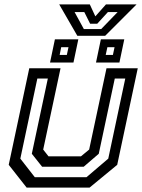

<svg xmlns="http://www.w3.org/2000/svg" viewBox="-20 -849 644 869"><path d="M100.5 0 19.5 -103 112.5 -540H254L175.5 -172L199.5 -141.5H346.5L383.5 -172L462 -540H603.5L510.5 -103L385.5 0ZM137.5 -47H371.5L470 -131L547 -493.5H499.5L427 -153L359 -94.5H170.5L124 -153L196.5 -493.5H149L72 -131ZM414.5 -566 436.5 -671H542.5L520.5 -566ZM206.5 -566 228.5 -671H334.5L312.5 -566ZM250 -600.5H282.5L290 -635.5H257ZM458.5 -600.5H491L498.5 -635.5H466ZM330 -687 248 -829H386.5L411.5 -775L459.5 -829H598L456 -687ZM359.5 -717.5H438L512.5 -794.5H468.5L420 -741.5H388L361.5 -794.5H317.5Z"/></svg>

Font: Tourney Medium
Style: Italic
Weight: 500
Italic angle: -12°
Version: Version 1.015